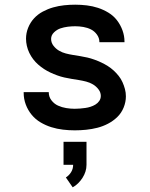

<svg xmlns="http://www.w3.org/2000/svg" viewBox="-20 -548 640 819"><path d="M299 8Q274 8 248.5 5Q223 2 199 -5.5Q175 -13 153 -26Q131 -39 115 -58.5Q99 -78 90 -102Q81 -126 81 -152Q81 -152 81 -153Q81 -154 81 -155H188Q188 -154 188 -154Q188 -154 188 -154Q188 -135 199.5 -120Q211 -105 227.5 -97.5Q244 -90 262.5 -87Q281 -84 299 -84Q310 -84 321.5 -85Q333 -86 344 -87.5Q355 -89 366 -92.5Q377 -96 387 -102Q397 -108 403.5 -117.5Q410 -127 410 -139Q410 -154 400 -167Q390 -180 376.5 -188Q363 -196 347.5 -200Q332 -204 316.5 -206.5Q301 -209 285.5 -211.5Q270 -214 254.5 -217.5Q239 -221 224 -226.5Q209 -232 195 -238.5Q181 -245 168 -253.5Q155 -262 143 -272.5Q131 -283 121.5 -295.5Q112 -308 105 -322.5Q98 -337 94.5 -352.5Q91 -368 91 -383Q91 -407 100 -429.5Q109 -452 125 -469.5Q141 -487 162.5 -498.5Q184 -510 207 -516.5Q230 -523 253.5 -525.5Q277 -528 301 -528Q326 -528 350.5 -525Q375 -522 398 -514.5Q421 -507 442.5 -494Q464 -481 479 -461.5Q494 -442 502.5 -418.5Q511 -395 511 -371Q511 -370 511 -369.5Q511 -369 511 -368H404Q404 -368 404 -368.5Q404 -369 404 -369Q404 -386 393.5 -400.5Q383 -415 368 -422.5Q353 -430 335.5 -433Q318 -436 301 -436Q285 -436 269 -434Q253 -432 238 -427Q223 -422 210.5 -410Q198 -398 198 -382Q198 -366 208 -353Q218 -340 231.5 -332Q245 -324 260.5 -320Q276 -316 291.5 -313.5Q307 -311 322.5 -308.5Q338 -306 353 -302.5Q368 -299 383 -293.5Q398 -288 412 -281.5Q426 -275 439.5 -266.5Q453 -258 464.5 -247.5Q476 -237 486 -224.5Q496 -212 502.5 -197.5Q509 -183 513 -168Q517 -153 517 -137Q517 -113 507.5 -89.5Q498 -66 480.5 -49Q463 -32 441 -20.5Q419 -9 395.5 -3Q372 3 347.5 5.5Q323 8 299 8ZM290 251 261 209Q275 200 283.5 186Q292 172 292 155H251V57H349V155Q349 170 344.5 184Q340 198 332 210.5Q324 223 313.5 233.5Q303 244 290 251Z"/></svg>

Font: Iosevka SS04 Semibold Extended
Style: Regular
Weight: 600
Width: 7
Monospace: yes
Designer: Belleve Invis
Foundry: Belleve Invis
Version: Version 19.0.0; ttfautohint (v1.8.4)